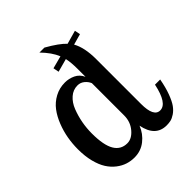

<svg xmlns="http://www.w3.org/2000/svg" viewBox="-195 -826 958 958"><g transform="rotate(-45 284.5 -347.0)"><path d="M231.9 -595.2 298.8 -612.8Q281.7 -655.3 237.8 -700.2H272.9Q340.8 -661.6 368.2 -631.8L439.9 -651.9L445.8 -622.1L388.2 -606Q415 -558.1 415 -477.1V-160.2Q415 -69.8 460 -69.8Q509.3 -69.8 532.2 -179.2H568.8Q560.1 -131.3 546.9 -95.9Q533.7 -60.5 520 -41.5Q506.3 -22.5 489.3 -11.2Q472.2 0 459 2.9Q445.8 5.9 430.2 5.9Q351.6 5.9 333 -88.9Q316.9 -47.9 282.7 -21Q248.5 5.9 203.1 5.9Q177.7 5.9 154.1 -1.7Q130.4 -9.3 107.9 -26.6Q85.4 -43.9 68.8 -69.8Q52.2 -95.7 42.2 -135Q32.2 -174.3 32.2 -223.1Q32.2 -261.7 38.8 -299.8Q45.4 -337.9 60.1 -375.2Q74.7 -412.6 96.2 -441.2Q117.7 -469.7 150.4 -487.3Q183.1 -504.9 222.2 -504.9Q250.5 -504.9 276.1 -492.7Q301.8 -480.5 314.9 -452.1V-506.8Q314.9 -553.2 308.1 -584L237.8 -564.9ZM314.9 -179.2V-407.2Q307.6 -424.8 292 -437.5Q276.4 -450.2 255.9 -450.2Q225.1 -450.2 201.2 -429.2Q177.2 -408.2 164.1 -374.5Q150.9 -340.8 144 -304Q137.2 -267.1 137.2 -230Q137.2 -147 160.2 -108.4Q183.1 -69.8 228 -69.8Q260.3 -69.8 287.6 -102.3Q314.9 -134.8 314.9 -179.2Z"/></g></svg>

Font: Lobster Two
Style: Regular
Weight: 400
Designer: Pablo Impallari
Foundry: Pablo Impallari. www.impallari.com
Version: Version 1.006